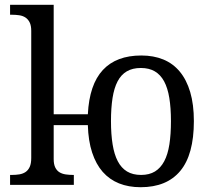

<svg xmlns="http://www.w3.org/2000/svg" viewBox="-20 -780 893 810"><path d="M576.2 -545.9Q627.9 -545.9 668.9 -529.1Q710 -512.2 738.5 -477.8Q767.1 -443.4 782.5 -391.4Q797.9 -339.4 797.9 -269Q797.9 -127.9 740.7 -59.1Q683.6 9.8 573.2 9.8Q522.5 9.8 482.2 -6.3Q441.9 -22.5 413.3 -54.9Q384.8 -87.4 368.7 -136.5Q352.5 -185.5 350.6 -252H206.5V-108.9Q206.5 -86.9 213.1 -73.5Q219.7 -60.1 231 -53.2Q242.2 -46.4 257.1 -44.2Q272 -42 288.6 -42H291.5V0H22.5V-42H30.3Q46.9 -42 61.8 -44.4Q76.7 -46.9 87.9 -54.4Q99.1 -62 105.5 -76.2Q111.8 -90.3 111.8 -113.8V-649.9Q111.8 -671.9 105.2 -685.3Q98.6 -698.7 87.4 -706.1Q76.2 -713.4 61.5 -715.6Q46.9 -717.8 30.3 -717.8H22.5V-759.8H206.5V-297.9H350.6Q356.9 -423.3 413.8 -484.6Q470.7 -545.9 576.2 -545.9ZM575.2 -42Q609.9 -42 633.8 -56.6Q657.7 -71.3 672.9 -99.9Q688 -128.4 694.6 -170.9Q701.2 -213.4 701.2 -269Q701.2 -324.7 694.3 -366.7Q687.5 -408.7 672.4 -436.8Q657.2 -464.8 633.1 -479Q608.9 -493.2 574.2 -493.2Q539.1 -493.2 514.9 -479Q490.7 -464.8 476.1 -436.8Q461.4 -408.7 454.8 -366.7Q448.2 -324.7 448.2 -269Q448.2 -213.4 455.1 -170.9Q461.9 -128.4 476.8 -99.9Q491.7 -71.3 515.9 -56.6Q540 -42 575.2 -42Z"/></svg>

Font: Noto Serif
Style: Regular
Weight: 400
Designer: Monotype Design team
Foundry: Monotype Imaging Inc.
Version: Version 1.02